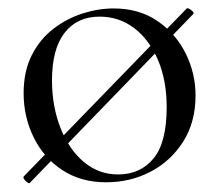

<svg xmlns="http://www.w3.org/2000/svg" viewBox="-20 -419 517 455"><path d="M50.6 14.4Q49.6 16.4 45.2 13.6Q40.8 10.8 37.5 6Q34.2 1.2 36.2 -0.8L422.2 -398.6Q424.2 -400.6 429 -397.8Q433.8 -395 437.1 -391.6Q440.4 -388.2 437.4 -385.2ZM231.4 13Q171.6 13 127.6 -16Q83.6 -45 59.8 -93.5Q36 -142 36 -198Q36 -250 55.2 -288Q74.4 -326 106.2 -350.5Q138 -375 175.4 -387Q212.8 -399 249.2 -399Q310 -399 353.5 -369Q397 -339 420.2 -292Q443.4 -245 443.4 -192.8Q443.4 -129.4 414.1 -83.3Q384.8 -37.2 336.8 -12.1Q288.8 13 231.4 13ZM259.8 -5.6Q312.6 -5.6 343.8 -43.4Q375 -81.2 375 -165Q375 -228.4 354.5 -276.6Q334 -324.8 298.2 -352.2Q262.4 -379.6 216 -379.6Q162.6 -379.6 132.9 -341Q103.2 -302.4 103.2 -228.6Q103.2 -167.8 123 -116.7Q142.8 -65.6 178.2 -35.6Q213.6 -5.6 259.8 -5.6Z"/></svg>

Font: Cormorant Infant Light
Style: Regular
Weight: 300
Designer: Christian Thalmann (Catharsis Fonts)
Foundry: Catharsis Fonts
Version: Version 4.001